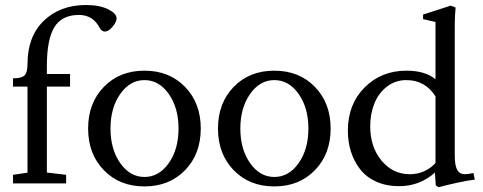

<svg xmlns="http://www.w3.org/2000/svg" viewBox="-20 -749 1974 784"><path d="M33.2 0V-35.2L92.3 -43.9V-395.5H33.2V-429.2Q67.9 -429.2 80.1 -440.9Q92.3 -452.6 92.3 -487.3Q92.3 -600.1 158.9 -664.3Q225.6 -728.5 331.1 -728.5Q386.7 -728.5 421.4 -711.2Q456.1 -693.8 456.1 -674.3Q456.1 -659.7 439.7 -639.9Q423.3 -620.1 408.7 -620.1Q395.5 -620.1 387.2 -634.8Q359.9 -688 302.7 -688Q232.4 -688 201.9 -637.9Q171.4 -587.9 171.4 -479.5V-446.8H266.1V-395.5H171.4V-44.4L250 -35.2V0Z M735.6 -54Q671.4 12.2 569.8 12.2Q468.3 12.2 404.1 -54Q339.8 -120.1 339.8 -224.1Q339.8 -328.1 404.1 -394.3Q468.3 -460.4 569.8 -460.4Q671.4 -460.4 735.6 -394.3Q799.8 -328.1 799.8 -224.1Q799.8 -120.1 735.6 -54ZM569.8 -26.4Q629.4 -26.4 669.2 -83Q709 -139.6 709 -224.1Q709 -308.6 669.2 -365.2Q629.4 -421.9 569.8 -421.9Q510.7 -421.9 470.9 -365.2Q431.2 -308.6 431.2 -224.1Q431.2 -139.6 470.9 -83Q510.7 -26.4 569.8 -26.4Z M1265.9 -54Q1201.7 12.2 1100.1 12.2Q998.5 12.2 934.3 -54Q870.1 -120.1 870.1 -224.1Q870.1 -328.1 934.3 -394.3Q998.5 -460.4 1100.1 -460.4Q1201.7 -460.4 1265.9 -394.3Q1330.1 -328.1 1330.1 -224.1Q1330.1 -120.1 1265.9 -54ZM1100.1 -26.4Q1159.7 -26.4 1199.5 -83Q1239.3 -139.6 1239.3 -224.1Q1239.3 -308.6 1199.5 -365.2Q1159.7 -421.9 1100.1 -421.9Q1041 -421.9 1001.2 -365.2Q961.4 -308.6 961.4 -224.1Q961.4 -139.6 1001.2 -83Q1041 -26.4 1100.1 -26.4Z M1771 15.6 1759.3 7.8 1755.9 -44.4Q1694.3 11.2 1609.4 11.2Q1556.6 11.2 1515.6 -7.6Q1474.6 -26.4 1450 -58.6Q1425.3 -90.8 1412.8 -130.6Q1400.4 -170.4 1400.4 -215.3Q1400.4 -322.8 1468.5 -391.6Q1536.6 -460.4 1639.6 -460.4Q1716.3 -460.4 1758.3 -425.3V-659.2L1707.5 -670.9V-689.5L1820.8 -726.1L1840.3 -718.3Q1836.9 -681.6 1836.9 -646V-115.7Q1836.9 -73.2 1846.9 -55.4Q1856.9 -37.6 1878.9 -37.6Q1889.6 -37.6 1913.1 -42.5L1918.9 -15.6Q1891.6 -12.7 1841.8 -1.7Q1792 9.3 1771 15.6ZM1653.8 -37.6Q1686.5 -37.6 1714.4 -51Q1742.2 -64.5 1758.3 -83.5V-355.5Q1715.8 -421.9 1639.6 -421.9Q1593.8 -421.9 1559.3 -394.8Q1524.9 -367.7 1508.3 -325.4Q1491.7 -283.2 1491.7 -233.4Q1491.7 -148.9 1537.8 -93.3Q1584 -37.6 1653.8 -37.6Z"/></svg>

Font: Elstob 8pt
Style: Regular
Weight: 400
Designer: Peter S. Baker
Version: Version 1.015